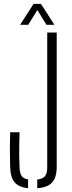

<svg xmlns="http://www.w3.org/2000/svg" viewBox="-20 -968 372 992"><path d="M125 4.5Q77 -0.5 55.5 -26.2Q34 -52 32.5 -105.5Q31 -156 31 -195Q31 -234 32.5 -284.5H81Q80 -253 79.5 -223.5Q79 -194 79.2 -164.8Q79.5 -135.5 81 -104Q82 -74 91.2 -59.5Q100.5 -45 125 -41ZM172.5 4.5V-40.5Q202.5 -44 213.2 -58.8Q224 -73.5 224 -104V-800H273V-105.5Q273 -51.5 249.5 -25.5Q226 0.5 172.5 4.5ZM84 -840 153.5 -948H191.5L261 -840H220L173 -916L126 -840Z"/></svg>

Font: Big Shoulders Stencil Text ExtraLight
Style: Regular
Weight: 250
Version: Version 2.001